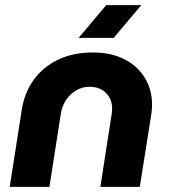

<svg xmlns="http://www.w3.org/2000/svg" viewBox="-20 -730 665 750"><path d="M18 0 65 -301Q75 -366 110.5 -416.5Q146 -467 205 -496Q264 -525 344 -525Q414 -525 466 -498.5Q518 -472 546 -425.5Q574 -379 574 -321Q574 -311 573 -299.5Q572 -288 570 -277L526 0H372L416 -283Q417 -289 417.5 -294.5Q418 -300 418 -305Q418 -343 394 -367Q370 -391 329 -391Q301 -391 277.5 -377Q254 -363 238.5 -340Q223 -317 218 -288L173 0ZM287 -582 395 -710H532L424 -582Z"/></svg>

Font: MuseoModerno Thin
Style: Bold Italic
Weight: 700
Italic angle: -9°
Version: Version 1.003